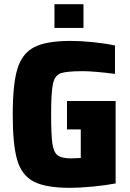

<svg xmlns="http://www.w3.org/2000/svg" viewBox="-20 -892 622 920"><path d="M41 -344Q41 -489 63.5 -562.5Q86 -636 144 -666Q202 -696 319 -696Q366 -696 425.5 -690Q485 -684 531 -674V-538Q427 -551 378 -551Q299 -551 271 -541Q243 -531 234 -491.5Q225 -452 225 -344Q225 -246 231 -204Q237 -162 256.5 -147.5Q276 -133 321 -133L344 -134Q352 -135 367 -135V-272H301V-408H534V-13Q487 -4 425 2Q363 8 314 8Q199 8 141.5 -22Q84 -52 62.5 -125Q41 -198 41 -344ZM241 -758V-872H380V-758Z"/></svg>

Font: Saira Semi Condensed ExtraBold
Style: Regular
Weight: 800
Width: 4
Designer: Hector Gatti with collaboration of the Omnibus-Type team
Foundry: Omnibus-Type
Version: Version 1.001; ttfautohint (v1.8)